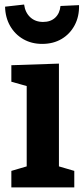

<svg xmlns="http://www.w3.org/2000/svg" viewBox="-20 -814 363 834"><path d="M236 -81.7 225.7 -94.3 302.7 -71.7V0H29.3V-71.7L106.3 -94.3L96 -81.7V-447L105 -437.7L29.3 -459V-530.7L236 -537.7ZM163.3 -623.3Q117 -623.3 81 -644Q45 -664.7 24 -701.3Q3 -738 2 -785L84.7 -794.3Q89.3 -759.7 111.3 -739.2Q133.3 -718.7 167 -718.7Q200 -718.7 219.8 -737.3Q239.7 -756 242.7 -788L323.3 -791.7Q324.7 -742.7 304.3 -704.5Q284 -666.3 247.7 -644.8Q211.3 -623.3 163.3 -623.3Z"/></svg>

Font: Bitter Thin
Style: Regular
Weight: 100
Designer: Sol Matas, and Bitter project Authors
Foundry: Sol Matas
Version: Version 2.002